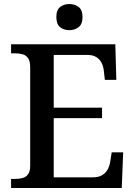

<svg xmlns="http://www.w3.org/2000/svg" viewBox="-20 -934 671 954"><path d="M35 0V-45H56Q76 -45 92.5 -49.5Q109 -54 119.5 -68Q130 -82 130 -110V-599Q130 -630 120 -644.5Q110 -659 93.5 -664Q77 -669 56 -669H35V-714H553L558 -537H501L496 -581Q494 -603 485 -621Q476 -639 459 -650Q442 -661 415 -661H247V-399H487V-347H247V-53H442Q470 -53 488 -64Q506 -75 515.5 -93Q525 -111 528 -133L535 -177H592L585 0ZM325 -784Q297 -784 278.5 -799Q260 -814 260 -849Q260 -885 279 -899.5Q298 -914 325 -914Q351 -914 370.5 -899.5Q390 -885 390 -849Q390 -814 370.5 -799Q351 -784 325 -784Z"/></svg>

Font: Noto Serif Thai Medium
Style: Regular
Weight: 500
Version: Version 2.001